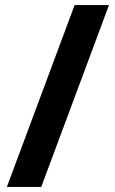

<svg xmlns="http://www.w3.org/2000/svg" viewBox="-20 -734 453 754"><path d="M408 -714 142 0H7L273 -714Z"/></svg>

Font: Noto Sans Tangsa
Style: Regular
Weight: 400
Designer: David Williams
Foundry: Google LLC
Version: Version 1.504